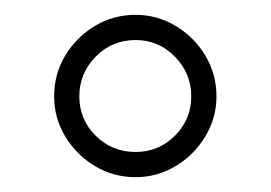

<svg xmlns="http://www.w3.org/2000/svg" viewBox="-20 -830 365 259"><path d="M163 -591Q133 -591 108 -606Q83 -621 68 -646Q53 -671 53 -700Q53 -730 68 -755Q83 -780 108 -795Q133 -810 163 -810Q192 -810 217 -795Q242 -780 257 -755Q272 -730 272 -700Q272 -671 257 -646Q242 -621 217 -606Q192 -591 163 -591ZM87 -700Q87 -669 109 -647Q131 -625 163 -625Q194 -625 216 -647Q238 -669 238 -700Q238 -731 216 -753.5Q194 -776 163 -776Q131 -776 109 -753.5Q87 -731 87 -700Z"/></svg>

Font: Big Shoulders Display
Style: Regular
Weight: 400
Designer: Patric King
Foundry: XO Type Co
Version: Version 1.000; ttfautohint (v1.8.2)